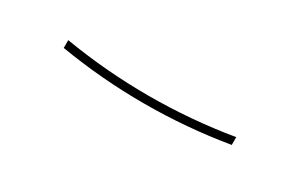

<svg xmlns="http://www.w3.org/2000/svg" viewBox="4 -524 591 384"><g transform="rotate(30 300.0 -332.0)"><path d="M300 -315Q251 -315 202.5 -319Q154 -323 106 -331V-349Q154 -341 202.5 -337Q251 -333 300 -333Q349 -333 397.5 -337Q446 -341 494 -349V-331Q446 -323 397.5 -319Q349 -315 300 -315Z"/></g></svg>

Font: Iosevka HT Thin Extended
Style: Regular
Weight: 100
Width: 7
Monospace: yes
Designer: Belleve Invis
Foundry: Belleve Invis
Version: Version 32.3.0; ttfautohint (v1.8.4)